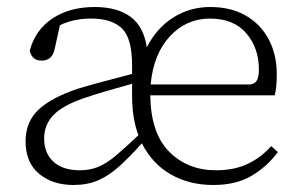

<svg xmlns="http://www.w3.org/2000/svg" viewBox="-20 -515 860 548"><path d="M579 -462Q512 -462 465 -411.5Q418 -361 410 -274H694Q709 -276 714 -287Q719 -298 719 -316Q719 -378 683 -420Q647 -462 579 -462ZM589 13Q520 13 467 -17.5Q414 -48 385 -106Q349 -66 319.5 -39.5Q290 -13 259.5 0Q229 13 190 13Q130 13 91.5 -19Q53 -51 53 -112Q53 -167 90 -202Q127 -237 206 -263Q243 -274 281.5 -284Q320 -294 357 -304V-329Q357 -406 328 -434Q299 -462 240 -462Q190 -462 151 -443L136 -375Q129 -342 99 -342Q84 -342 75.5 -350Q67 -358 65 -371Q81 -430 130 -462.5Q179 -495 250 -495Q314 -495 352 -467.5Q390 -440 399 -380Q427 -435 474.5 -465Q522 -495 580 -495Q639 -495 681.5 -470.5Q724 -446 747 -402.5Q770 -359 770 -303Q770 -264 764 -243H409Q410 -136 462.5 -82.5Q515 -29 597 -29Q648 -29 686.5 -47Q725 -65 754 -98L773 -81Q743 -40 698.5 -13.5Q654 13 589 13ZM106 -120Q106 -78 132.5 -53.5Q159 -29 208 -29Q237 -29 261 -39Q285 -49 311.5 -71.5Q338 -94 375 -129Q357 -177 357 -242V-276Q322 -266 285.5 -255.5Q249 -245 217 -234Q157 -213 131.5 -185.5Q106 -158 106 -120Z"/></svg>

Font: Source Serif 4 SmText Light
Style: Regular
Weight: 300
Designer: Frank Grießhammer
Foundry: Adobe
Version: Version 4.005;hotconv 1.1.0;makeotfexe 2.6.0